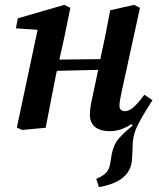

<svg xmlns="http://www.w3.org/2000/svg" viewBox="-20 -523 649 786"><path d="M428 14Q391 14 369.5 -3Q348 -20 348 -54Q348 -74 352.5 -98Q357 -122 363 -148L382 -237L213 -233L210 -221Q199 -166 188.5 -111Q178 -56 167 0L70 9L49 -1L134 -401L45 -407L53 -448L243 -503L268 -491L243 -369L223 -279L391 -281L396 -307Q406 -351 414.5 -394Q423 -437 431 -481L529 -503L553 -491L479 -152Q475 -133 472 -117Q469 -101 469 -91Q469 -68 491 -68Q508 -68 526 -83.5Q544 -99 571 -135L604 -113Q603 -111 602 -109Q601 -107 599 -105Q569 -59 546 -15Q523 29 523 74L521 121Q520 173 485 202.5Q450 232 385 243L374 209Q399 199 413 185.5Q427 172 431 148L437 110Q441 89 448.5 72Q456 55 473.5 36Q491 17 523 -9L518 -15Q499 -2 476.5 6Q454 14 428 14Z"/></svg>

Font: Source Serif 4 SmText Semibold
Style: Italic
Weight: 600
Italic angle: -12°
Designer: Frank Grießhammer
Foundry: Adobe
Version: Version 4.005;hotconv 1.1.0;makeotfexe 2.6.0